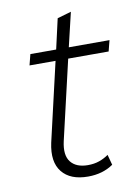

<svg xmlns="http://www.w3.org/2000/svg" viewBox="-76 -687 538 748"><g transform="rotate(-10 193.0 -313.0)"><path d="M212 9Q142 9 109.5 -31.5Q77 -72 93 -146L165 -457H62L73 -500H175L202 -619L257 -635L225 -500H386L375 -457H215L142 -143Q130 -89 151.5 -62Q173 -35 219 -35Q244 -35 264 -42Q284 -49 301 -61L312 -20Q270 9 212 9Z"/></g></svg>

Font: Work Sans Light
Style: Italic
Weight: 300
Italic angle: -13°
Designer: Wei Huang
Foundry: Wei Huang
Version: Version 2.010; ttfautohint (v1.8.3)